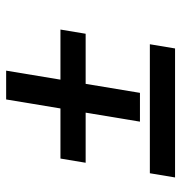

<svg xmlns="http://www.w3.org/2000/svg" viewBox="-2 -602 603 640"><g transform="rotate(-90 300.0 -281.5)"><path d="M215 -117 245 -298H78L92 -382H259L289 -563H385L355 -382H522L508 -298H341L311 -117ZM29 0 43 -84H473L459 0Z"/></g></svg>

Font: Iosevka Aile Medium
Style: Italic
Weight: 500
Italic angle: -9°
Designer: Belleve Invis
Foundry: Belleve Invis
Version: Version 31.1.0; ttfautohint (v1.8.4)